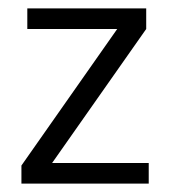

<svg xmlns="http://www.w3.org/2000/svg" viewBox="-20 -437 405 457"><path d="M334 0H31V-43L259 -368H45V-417H328V-368L104 -49H334Z"/></svg>

Font: UN Bangla
Style: Regular
Weight: 400
Designer: Desinged by Rajon, Unicode developed by Rashed (IMGN)
Version: Version 2.001;March 19, 2023;FontCreator 14.0.0.2901 64-bit